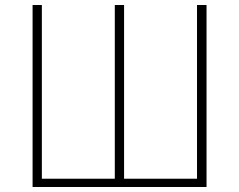

<svg xmlns="http://www.w3.org/2000/svg" viewBox="-20 -746 953 766"><path d="M110 0V-726H147V-33H438V-726H475V-33H766V-726H804V0Z"/></svg>

Font: Source Han Sans SC ExtraLight
Style: Regular
Weight: 250
Designer: Ryoko NISHIZUKA 西塚涼子 (kana, bopomofo & ideographs); Paul D. Hunt (Latin, Greek & Cyrillic); Sandoll Communications 산돌커뮤니
Foundry: Adobe
Version: Version 2.004;hotconv 1.0.118;makeotfexe 2.5.65603